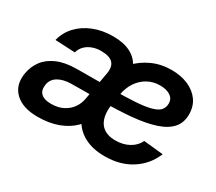

<svg xmlns="http://www.w3.org/2000/svg" viewBox="-107 -768 1125 998"><g transform="rotate(30 455.5 -269.5)"><path d="M190.4 8.3Q101.1 8.3 55.2 -35.9Q9.3 -80.1 22 -154.3Q29.3 -198.2 54.9 -232.9Q80.6 -267.6 127.2 -288.1Q173.8 -308.6 242.7 -309.1Q268.6 -309.6 292.7 -309.6Q316.9 -309.6 343.8 -309.6Q370.6 -309.6 403.8 -310.1L393.6 -229Q359.9 -229 325 -228.8Q290 -228.5 257.8 -228Q210.9 -227.5 180.2 -209.5Q149.4 -191.4 144 -157.2Q138.2 -121.6 157.5 -103.3Q176.8 -85 217.8 -85Q258.8 -85 288.8 -100.1Q318.8 -115.2 337.2 -140.6Q355.5 -166 360.8 -195.8L391.6 -368.7Q398.9 -411.1 378.4 -432.4Q357.9 -453.6 307.1 -453.6Q278.3 -453.6 254.4 -444.3Q230.5 -435.1 214.4 -418.5Q198.2 -401.9 191.9 -378.4L72.8 -384.3Q85 -434.1 119.9 -471.4Q154.8 -508.8 207.3 -529.8Q259.8 -550.8 323.7 -550.8Q387.7 -550.8 429.4 -529.1Q471.2 -507.3 489 -468Q506.8 -428.7 497.6 -375.5L460.4 -151.4L452.1 -147.5Q436 -101.1 400.9 -66.2Q365.7 -31.2 313 -11.5Q260.3 8.3 190.4 8.3ZM595.2 11.7Q521.5 11.7 470 -16.8Q418.5 -45.4 393.3 -99.6Q368.2 -153.8 373.5 -230.5Q377.4 -299.8 401.4 -358.2Q425.3 -416.5 465.8 -460Q506.3 -503.4 559.3 -527.3Q612.3 -551.3 674.3 -551.3Q730.5 -551.3 774.2 -532.5Q817.9 -513.7 842.8 -479Q867.7 -444.3 867.7 -395.5Q867.7 -346.7 839.8 -314.5Q812 -282.2 756.6 -263.4Q701.2 -244.6 619.1 -236.8Q537.1 -229 427.7 -229L441.4 -309.1Q533.7 -309.1 593.3 -313Q652.8 -316.9 686.8 -326.7Q720.7 -336.4 734.4 -352.5Q748 -368.7 748 -393.1Q748 -420.4 725.1 -436Q702.1 -451.7 663.1 -451.7Q622.1 -451.7 588.9 -433.3Q555.7 -415 533.4 -381.6Q511.2 -348.1 503.9 -303.2Q500 -280.8 497.1 -262.2Q494.1 -243.7 492.4 -229.7Q490.7 -215.8 490.7 -206.1Q490.7 -147 519.3 -117.2Q547.9 -87.4 603 -87.4Q649.4 -87.4 684.6 -107.2Q719.7 -127 734.9 -160.2L852.1 -148.4Q822.3 -74.7 755.4 -31.5Q688.5 11.7 595.2 11.7Z"/></g></svg>

Font: Inter 17pt SemiBold
Style: Italic
Weight: 600
Italic angle: -9.3988°
Version: Version 4.001;git-66647c0bb